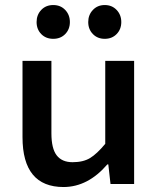

<svg xmlns="http://www.w3.org/2000/svg" viewBox="-20 -734 640 766"><path d="M445.3 -598.1Q426.8 -579.1 397.9 -579.1Q369.1 -579.1 350.6 -598.1Q332 -617.2 332 -646Q332 -674.8 350.6 -694.3Q369.1 -713.9 397.9 -713.9Q426.8 -713.9 445.3 -694.3Q463.9 -674.8 463.9 -646Q463.9 -617.2 445.3 -598.1ZM144.5 -694.3Q163.1 -713.9 192.4 -713.9Q221.7 -713.9 240.2 -694.3Q258.8 -674.8 258.8 -646Q258.8 -617.2 240.2 -598.1Q221.7 -579.1 192.4 -579.1Q163.1 -579.1 144.5 -598.1Q126 -617.2 126 -646Q126 -674.8 144.5 -694.3ZM515.1 -491.2V0H420.9L412.1 -78.1H408.2Q331.1 11.7 233.9 12.2Q69.8 12.2 69.8 -187V-491.2H185.1V-202.1Q185.1 -141.6 206.1 -114.3Q227.1 -86.9 269.5 -86.9Q312 -86.9 339.4 -103.5Q366.7 -120.1 399.9 -160.2V-491.2Z"/></svg>

Font: SourceCodePro-Semibold
Style: Regular
Weight: 600
Monospace: yes
Designer: Paul D. Hunt
Foundry: Adobe Systems Incorporated
Version: Version 1.009;PS 1.000;hotconv 1.0.70;makeotf.lib2.5.5900